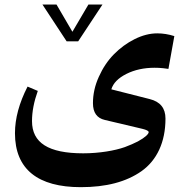

<svg xmlns="http://www.w3.org/2000/svg" viewBox="-20 -520 798 826"><path d="M316.4 -342.3 420.9 -500.5H360.4L291.5 -383.3L223.1 -500.5H162.6L266.6 -342.3ZM337.9 139.6C188 139.6 117.7 94.2 117.7 1C117.7 -39.6 126 -82.5 142.6 -128.9L98.6 -147.5C62.5 -77.1 44.4 -10.3 44.4 53.2C44.4 209 144 285.2 327.6 285.2C436.5 285.2 522.9 262.7 588.9 216.3C654.8 169.4 691.9 91.8 691.9 -9.8C691.9 -54.7 669.4 -82.5 624 -93.8L459 -135.7C466.8 -162.1 488.3 -184.1 523.9 -202.1C559.1 -219.7 599.6 -228.5 645 -228.5C657.2 -228.5 669.4 -228 681.6 -226.6L704.6 -223.6L730 -364.7C705.1 -372.6 680.7 -376.5 656.7 -376.5C625 -376.5 592.3 -368.2 559.1 -351.6C525.9 -335 496.1 -313 469.7 -286.1C443.4 -259.3 421.9 -227.1 405.3 -189.9C388.2 -152.3 379.9 -114.7 379.9 -76.2C379.9 -35.6 397 -11.7 431.2 -3.9L592.3 34.2C610.4 38.6 619.6 43.5 619.6 48.3V48.8C619.1 56.6 605.5 70.8 573.2 88.4C557.1 96.7 538.1 105 517.1 112.8C474.6 127.9 407.7 139.6 337.9 139.6Z"/></svg>

Font: Parastoo
Style: Bold
Weight: 700
Foundry: Saber Rastikerdar (saber.rastikerdar@gmail.com)
Version: Version 2.0.1